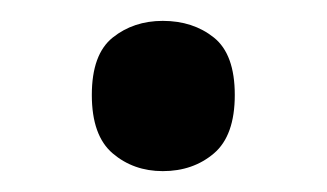

<svg xmlns="http://www.w3.org/2000/svg" viewBox="-20 -444 313 184"><path d="M68 -353Q68 -392 88 -408Q108 -424 136 -424Q165 -424 185 -408Q205 -392 205 -353Q205 -314 185 -297Q165 -280 136 -280Q108 -280 88 -297Q68 -314 68 -353Z"/></svg>

Font: Noto Sans Hebrew Medium
Style: Regular
Weight: 500
Designer: Monotype Design Team
Foundry: Monotype Imaging Inc.
Version: Version 2.003